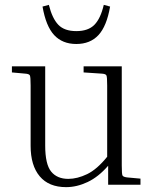

<svg xmlns="http://www.w3.org/2000/svg" viewBox="-20 -760 635 790"><path d="M558 -25V0H425V-78Q385 -32 340.5 -11Q296 10 252 10Q181 10 143.5 -34.5Q106 -79 106 -160V-408Q106 -443 103 -449.5Q100 -456 84 -457L29 -462V-487H166V-161Q166 -84 190.5 -54Q215 -24 261 -24Q298 -24 338.5 -43.5Q379 -63 421 -115V-408Q421 -443 418 -449.5Q415 -456 399 -457L324 -462V-487H481V-79Q481 -44 484 -38Q487 -32 503 -30ZM294 -632Q343 -632 368.5 -658Q394 -684 407 -740L433 -733Q419 -652 385 -615.5Q351 -579 294 -579Q237 -579 203 -615.5Q169 -652 155 -733L181 -740Q195 -684 220 -658Q245 -632 294 -632Z"/></svg>

Font: Inria Serif Light
Style: Regular
Weight: 300
Designer: Black Foundry Team
Foundry: Black Foundry
Version: Version 1.000; ttfautohint (v1.8.3)